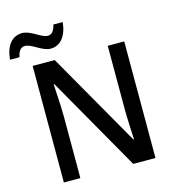

<svg xmlns="http://www.w3.org/2000/svg" viewBox="-163 -1027 1030 1136"><g transform="rotate(-15 351.5 -459.5)"><path d="M326 -919H269C260 -882 245 -863 221 -863C180 -863 130 -918 77 -918C15 -918 -25 -870 -33 -784H25C33 -822 48 -840 73 -840C115 -840 165 -785 218 -785C277 -785 318 -834 326 -919ZM648 0V-714H547V-330C547 -265 552 -182 554 -140H550L222 -714H87V0H188V-380C187 -452 182 -524 179 -577H183L512 0Z"/></g></svg>

Font: Noto Sans Thai Medium
Style: Regular
Weight: 500
Designer: Monotype Design Team
Foundry: Monotype Imaging Inc.
Version: Version 1.901